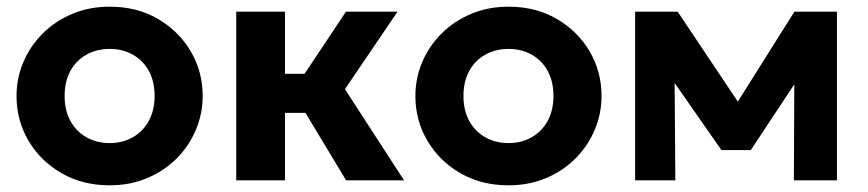

<svg xmlns="http://www.w3.org/2000/svg" viewBox="-20 -540 2598 575"><path d="M308.5 15Q227 15 164 -21.5Q101 -58 65.2 -118.8Q29.5 -179.5 29.5 -252.5Q29.5 -306 50 -354.2Q70.5 -402.5 108 -439.8Q145.5 -477 196.5 -498.5Q247.5 -520 308.5 -520Q390 -520 452.8 -483.5Q515.5 -447 551.2 -386.2Q587 -325.5 587 -252.5Q587 -199.5 566.5 -151Q546 -102.5 508.8 -65.2Q471.5 -28 420.5 -6.5Q369.5 15 308.5 15ZM308.5 -111.5Q347 -111.5 377.5 -128.8Q408 -146 425.5 -177.8Q443 -209.5 443 -252.5Q443 -296 425.8 -327.5Q408.5 -359 378 -376.2Q347.5 -393.5 308.5 -393.5Q269.5 -393.5 238.8 -376.2Q208 -359 190.8 -327.5Q173.5 -296 173.5 -252.5Q173.5 -209 191 -177.5Q208.5 -146 239 -128.8Q269.5 -111.5 308.5 -111.5Z M1016.5 0 856.5 -265.5 1016 -505H1170.5L1013 -273L1190 0ZM687.5 0V-505H833.5V-319H986.5V-202H833.5V0Z M1503 15Q1421.5 15 1358.5 -21.5Q1295.5 -58 1259.8 -118.8Q1224 -179.5 1224 -252.5Q1224 -306 1244.5 -354.2Q1265 -402.5 1302.5 -439.8Q1340 -477 1391 -498.5Q1442 -520 1503 -520Q1584.5 -520 1647.2 -483.5Q1710 -447 1745.8 -386.2Q1781.5 -325.5 1781.5 -252.5Q1781.5 -199.5 1761 -151Q1740.5 -102.5 1703.2 -65.2Q1666 -28 1615 -6.5Q1564 15 1503 15ZM1503 -111.5Q1541.5 -111.5 1572 -128.8Q1602.5 -146 1620 -177.8Q1637.5 -209.5 1637.5 -252.5Q1637.5 -296 1620.2 -327.5Q1603 -359 1572.5 -376.2Q1542 -393.5 1503 -393.5Q1464 -393.5 1433.2 -376.2Q1402.5 -359 1385.2 -327.5Q1368 -296 1368 -252.5Q1368 -209 1385.5 -177.5Q1403 -146 1433.5 -128.8Q1464 -111.5 1503 -111.5Z M1882 0V-505H2006.5H2009.5L2221.5 -188L2159 -187L2359 -505H2486.5V0H2357.5L2359 -342.5L2387.5 -331L2228.5 -90.5H2140.5L1972.5 -331.5L2000 -342.5L2002.5 0Z"/></svg>

Font: Geologica Cursive SemiBold
Style: Regular
Weight: 600
Designer: Sindre Bremnes, Frode Helland
Foundry: Monokrom Skriftforlag AS
Version: Version 1.010;gftools[0.9.28]